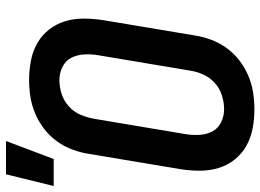

<svg xmlns="http://www.w3.org/2000/svg" viewBox="-134 -726 868 640"><g transform="rotate(-90 300.0 -406.0)"><path d="M256 8Q223 8 191.5 2Q160 -4 133.5 -19Q107 -34 88 -58Q69 -82 60 -111.5Q51 -141 51 -173.5Q51 -206 56 -238L107 -543Q111 -570 121 -597.5Q131 -625 148.5 -649.5Q166 -674 190 -692.5Q214 -711 241 -722.5Q268 -734 296.5 -738.5Q325 -743 353 -743Q386 -743 417.5 -737Q449 -731 475.5 -716Q502 -701 521 -677Q540 -653 549 -623.5Q558 -594 558 -561.5Q558 -529 553 -497L502 -192Q498 -165 488 -137.5Q478 -110 460.5 -85.5Q443 -61 419 -42.5Q395 -24 368 -12.5Q341 -1 312.5 3.5Q284 8 256 8ZM256 -93Q279 -93 302.5 -100.5Q326 -108 344 -124.5Q362 -141 372 -163.5Q382 -186 385 -209L436 -513Q440 -537 438.5 -560.5Q437 -584 427 -603Q417 -622 396.5 -632Q376 -642 353 -642Q330 -642 307 -634.5Q284 -627 265.5 -610.5Q247 -594 237.5 -571.5Q228 -549 224 -526L173 -222Q169 -198 170.5 -174.5Q172 -151 182 -132Q192 -113 212.5 -103Q233 -93 256 -93ZM0 -661 39 -820H150L90 -661Z"/></g></svg>

Font: Iosevka Extended Oblique
Style: Bold
Weight: 700
Width: 7
Italic angle: -9°
Monospace: yes
Designer: Belleve Invis
Foundry: Belleve Invis
Version: Version 32.5.0; ttfautohint (v1.8.4)